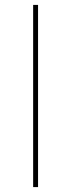

<svg xmlns="http://www.w3.org/2000/svg" viewBox="-20 -762 290 782"><path d="M115 -742H135V0H115Z"/></svg>

Font: Alexandria Thin
Style: Regular
Weight: 250
Designer: Mohamed Gaber
Foundry: Kief Type Foundry
Version: Version 5.100